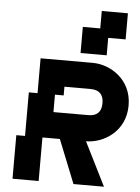

<svg xmlns="http://www.w3.org/2000/svg" viewBox="-64 -1049 803 1098"><g transform="rotate(5 337.5 -500.0)"><path d="M200 -250H300L400 0H575L450 -250C550 -250 675 -325 675 -475C675 -625 550 -700 450 -700H150V-500H100V-250H50V0H200ZM250 -400V-500H300V-550H450C500 -550 525 -525 525 -475C525 -425 500 -400 450 -400ZM375 -750H525V-850H625V-1000H475V-900H375Z"/></g></svg>

Font: LS-VG5000 Bold Shifted
Style: Regular
Weight: 400
Designer: Justin Bihan, 2021
Foundry: Justin Bihan, 2021
Version: Version 1.000;Glyphs 3.1.2 (3151)